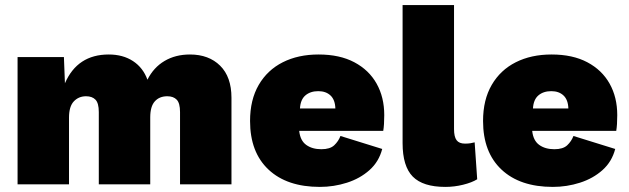

<svg xmlns="http://www.w3.org/2000/svg" viewBox="-20 -724 2469 754"><path d="M49 0V-500H231L235 -397Q284 -510 407 -510Q463 -510 502.5 -484Q542 -458 559 -411Q583 -459 626 -484.5Q669 -510 726 -510Q800 -510 844.5 -466Q889 -422 889 -340V0H687V-284Q687 -319 674 -332.5Q661 -346 637 -346Q606 -346 588 -326Q570 -306 570 -263V0H368V-284Q368 -319 355 -332.5Q342 -346 318 -346Q289 -346 270 -326Q251 -306 251 -262V0Z M1236 10Q1107 10 1034.5 -58Q962 -126 962 -249Q962 -332 996 -390.5Q1030 -449 1090.5 -479.5Q1151 -510 1231 -510Q1314 -510 1371.5 -479.5Q1429 -449 1459 -395.5Q1489 -342 1489 -272Q1489 -233 1485 -210H1155Q1159 -172 1182.5 -155Q1206 -138 1242 -138Q1276 -138 1292.5 -153.5Q1309 -169 1317 -190L1481 -139Q1468 -89 1431 -56Q1394 -23 1342.5 -6.5Q1291 10 1236 10ZM1158 -298H1297Q1296 -332 1278 -349Q1260 -366 1230 -366Q1199 -366 1179.5 -349.5Q1160 -333 1158 -298Z M1763 -704V-217Q1763 -187 1773 -173.5Q1783 -160 1806 -160Q1819 -160 1827.5 -161.5Q1836 -163 1844 -165L1854 -20Q1833 -7 1798.5 1.5Q1764 10 1729 10Q1641 10 1601 -30.5Q1561 -71 1561 -162V-704Z M2151 10Q2022 10 1949.5 -58Q1877 -126 1877 -249Q1877 -332 1911 -390.5Q1945 -449 2005.5 -479.5Q2066 -510 2146 -510Q2229 -510 2286.5 -479.5Q2344 -449 2374 -395.5Q2404 -342 2404 -272Q2404 -233 2400 -210H2070Q2074 -172 2097.5 -155Q2121 -138 2157 -138Q2191 -138 2207.5 -153.5Q2224 -169 2232 -190L2396 -139Q2383 -89 2346 -56Q2309 -23 2257.5 -6.5Q2206 10 2151 10ZM2073 -298H2212Q2211 -332 2193 -349Q2175 -366 2145 -366Q2114 -366 2094.5 -349.5Q2075 -333 2073 -298Z"/></svg>

Font: Prodigy Sans ExtraBold
Style: Regular
Weight: 800
Designer: Wei Huang
Foundry: Wei Huang
Version: Version 1.003; ttfautohint (v1.8.3)